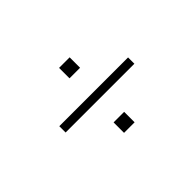

<svg xmlns="http://www.w3.org/2000/svg" viewBox="-77 -933 1155 1155"><g transform="rotate(-45 500.0 -355.5)"><path d="M215.8 -382.8V-329.1H800.8V-382.8ZM462.9 -543H552.7V-631.8H462.9ZM462.9 -79.1H552.7V-168H462.9Z"/></g></svg>

Font: DotumChe
Style: Regular
Weight: 400
Monospace: yes
Version: Version 2.21